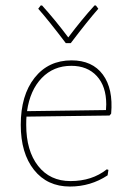

<svg xmlns="http://www.w3.org/2000/svg" viewBox="-20 -678 486 703"><path d="M331 -658 340 -646Q302 -603 239 -520H221Q158 -603 120 -646L129 -658H134Q182 -605 230 -541Q278 -605 326 -658ZM236 5Q153 5 104.5 -56Q56 -117 56 -221Q56 -329 106.5 -393Q157 -457 242 -457Q318 -457 356.5 -405Q395 -353 387 -262L381 -255L77 -251Q76 -242 76 -221Q76 -126 119.5 -70.5Q163 -15 238 -15Q317 -15 371 -58L377 -56L374 -36Q312 5 236 5ZM241 -437Q176 -437 133 -392.5Q90 -348 79 -271L368 -275L369 -296Q369 -362 334.5 -399.5Q300 -437 241 -437Z"/></svg>

Font: Alegreya Sans SC Thin
Style: Regular
Weight: 100
Designer: Juan Pablo del Peral
Foundry: Huerta Tipografica
Version: Version 2.007